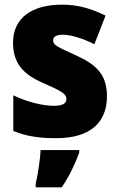

<svg xmlns="http://www.w3.org/2000/svg" viewBox="-20 -583 513 824"><path d="M439 -170C439 -263 393 -306 307 -345C223 -383 208 -390 208 -410C208 -426 223 -434 250 -434C285 -434 339 -417 385 -393L433 -516C370 -547 313 -563 246 -563C117 -563 36 -506 36 -400C36 -314 77 -266 160 -229C247 -191 265 -180 265 -158C265 -138 248 -129 210 -129C165 -129 96 -145 37 -174V-21C96 3 151 10 221 10C371 10 439 -60 439 -170ZM320 72V61H154C153 100 142 168 133 207V221H245C279 170 300 126 320 72Z"/></svg>

Font: Noto Sans Arabic SemCond Blk
Style: Regular
Weight: 900
Width: 4
Designer: Monotype Design Team, Nadine Chahine, Nizar Qandah and Khaled Hosny
Foundry: Monotype Imaging Inc.
Version: Version 2.012